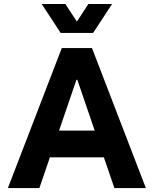

<svg xmlns="http://www.w3.org/2000/svg" viewBox="-20 -950 777 970"><path d="M315.8 -707H444.8L716.9 0H557.9ZM292.1 -707H398.4L393.4 -546.7H315.8L421 -707L179 0H19.9ZM195.9 -290.3H541V-155H195.9ZM286.4 -783.7H406L310.3 -929.7H190.7ZM330.8 -783.7H450.5L546.2 -929.7H426.5Z"/></svg>

Font: Wanted Sans Std Variable
Style: Regular
Weight: 400
Designer: Original Design by Kil Hyung-jin and Kang Hanbin, Wanted Lab, Inc;
Foundry: Wanted Lab, Inc.
Version: Version 1.003;Glyphs 3.2 (3227)